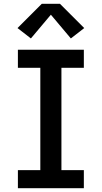

<svg xmlns="http://www.w3.org/2000/svg" viewBox="-20 -999 540 1019"><path d="M75 0V-96H194V-639H75V-735H425V-639H306V-96H425V0ZM144 -795 73 -850 202 -979H298L427 -850L356 -795L250 -921Z"/></svg>

Font: Iosevka SS04
Style: Bold
Weight: 700
Monospace: yes
Designer: Belleve Invis
Foundry: Belleve Invis
Version: Version 19.0.0; ttfautohint (v1.8.4)